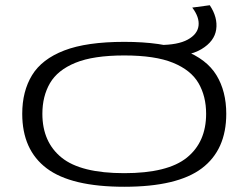

<svg xmlns="http://www.w3.org/2000/svg" viewBox="-20 -704 950 734"><path d="M65 -269Q65 -355 102.5 -416.5Q140 -478 225.5 -511Q311 -544 455 -544Q599 -544 684.5 -511Q770 -478 807.5 -416.5Q845 -355 845 -269Q845 -131 751.5 -60.5Q658 10 455 10Q252 10 158.5 -60.5Q65 -131 65 -269ZM142 -269Q142 -161 215.5 -101.5Q289 -42 455 -42Q621 -42 694.5 -101.5Q768 -161 768 -269Q768 -336 739 -386Q710 -436 641.5 -464Q573 -492 455 -492Q337 -492 268.5 -464Q200 -436 171 -386Q142 -336 142 -269ZM579 -486V-532H589Q660 -532 697.5 -552.5Q735 -573 739 -605.5Q743 -638 715 -675L782 -684Q813 -637 806.5 -591.5Q800 -546 750 -516Q700 -486 599 -486Z"/></svg>

Font: Georama ExtraExtended Light
Style: Regular
Weight: 300
Width: 8
Designer: Jean-Baptiste Levee
Foundry: Production Type
Version: Version 1.000